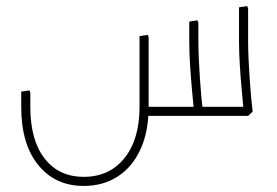

<svg xmlns="http://www.w3.org/2000/svg" viewBox="-20 -382 913 633"><path d="M256 231Q162 231 106 162Q50 93 50 -29H80Q80 80 127 140.5Q174 201 256 201Q341 201 390.5 139Q440 77 440 -29H470Q470 52 443 110.5Q416 169 368 200Q320 231 256 231ZM50 -29V-80L77 -84L80 -76V-29ZM440 -29V-263L467 -267L470 -259V-29ZM456 0V-30H788V0ZM621 0 619 -20Q616 -52 612.5 -90.5Q609 -129 606.5 -169.5Q604 -210 604 -247V-311L631 -315L634 -307V-247Q634 -218 635.5 -187Q637 -156 639 -125Q641 -94 643.5 -66Q646 -38 649 -14L634 0ZM785 0 783 -20Q780 -52 776.5 -90.5Q773 -129 770.5 -169.5Q768 -210 768 -247V-358L795 -362L798 -354V-247Q798 -218 799.5 -187Q801 -156 803 -125Q805 -94 807.5 -66Q810 -38 813 -14L798 0Z"/></svg>

Font: Fustat ExtraLight
Style: Regular
Weight: 250
Designer: Mohamed Gaber, Khaled Hosny, Laura Garcia Mut
Foundry: Kief Type Foundry, Alif Type Foundry, Hard Type Foundry
Version: Version 1.007